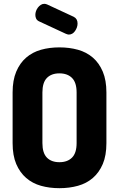

<svg xmlns="http://www.w3.org/2000/svg" viewBox="-20 -979 623 1005"><path d="M291 6Q239 6 194.5 -6.5Q150 -19 117 -47.5Q84 -76 65 -120.5Q46 -165 46 -230V-495Q46 -559 65 -604Q84 -649 117 -677.5Q150 -706 194.5 -718.5Q239 -731 291 -731Q343 -731 388 -718.5Q433 -706 466 -677.5Q499 -649 518 -604Q537 -559 537 -495V-230Q537 -165 518 -120.5Q499 -76 466 -47.5Q433 -19 388 -6.5Q343 6 291 6ZM381 -495Q381 -547 357 -571Q333 -595 291 -595Q249 -595 225.5 -571Q202 -547 202 -495V-230Q202 -178 225.5 -154Q249 -130 291 -130Q333 -130 357 -154Q381 -178 381 -230ZM185 -867Q174 -872 169.5 -881Q165 -890 165 -901Q165 -911 168.5 -921Q172 -931 178.5 -939.5Q185 -948 193.5 -953.5Q202 -959 212 -959Q218 -959 226 -956L366 -891Q386 -881 386 -856Q386 -836 373 -817Q360 -798 340 -798Q335 -798 325 -802Z"/></svg>

Font: AkaAcidDosis
Style: ExtraBold
Weight: 800
Designer: Edgar Tolentino, Pablo Impallari, Igino Marini, Aka-Acid
Foundry: Edgar Tolentino, Pablo Impallari, Igino Marini, Aka-Acid
Version: Version 1.007